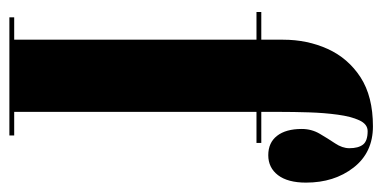

<svg xmlns="http://www.w3.org/2000/svg" viewBox="-218 -578 796 399"><g transform="rotate(90 179.5 -378.0)"><path d="M15.5 0V-10H62V-513.5H4.5V-523.5H62V-569Q62 -619 81.2 -661.5Q100.5 -704 140.2 -729.8Q180 -755.5 242 -755.5Q296.5 -755.5 327.8 -715.2Q359 -675 359 -616.5Q359 -578.5 343.5 -558.2Q328 -538 302 -538Q276 -538 261.8 -556.2Q247.5 -574.5 247.5 -607.5Q247.5 -628 257.5 -645Q267.5 -662 277.5 -677Q287.5 -692 287.5 -706.5Q287.5 -725 280 -734.8Q272.5 -744.5 252 -744.5Q237.5 -744.5 229.5 -727.2Q221.5 -710 217.8 -682.2Q214 -654.5 213 -622.5Q212 -590.5 212 -561V-523.5H276.5V-513.5H212V-10H261V0Z"/></g></svg>

Font: Imbue 100pt Black
Style: Regular
Weight: 900
Designer: Tyler Finck
Foundry: Etcetera Type Company
Version: Version 1.102; ttfautohint (v1.8.3)